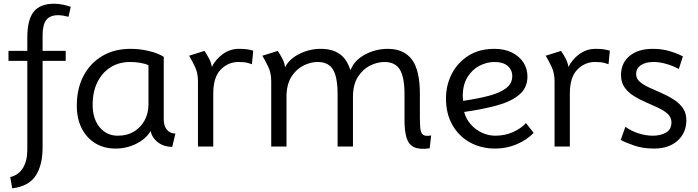

<svg xmlns="http://www.w3.org/2000/svg" viewBox="-20 -786 3744 1030"><path d="M45.5 224.5 35 164Q80 153 103.2 115Q126.5 77 126.5 17V-459.5H25.5V-513H126.5V-585Q126.5 -680 160.8 -723Q195 -766 270.5 -766Q311.5 -766 359.5 -749.5L347.5 -696Q333.5 -699.5 319.5 -702Q305.5 -704.5 292 -704.5Q248 -704.5 228.2 -678.8Q208.5 -653 208.5 -596.5V-513H332.5V-459.5H208.5V5.5Q208.5 99 171.8 156Q135 213 45.5 224.5Z M600 11Q537.5 11 490.8 -17.8Q444 -46.5 418 -98.2Q392 -150 392 -219Q392 -310.5 428 -379Q464 -447.5 528.8 -485.8Q593.5 -524 680 -524Q730.5 -524 779.5 -512.2Q828.5 -500.5 858.5 -481V-143Q858.5 -110 875.8 -89.8Q893 -69.5 921 -69.5L904 2Q860.5 2 828.5 -21.5Q796.5 -45 788 -83Q762.5 -40.5 711 -14.8Q659.5 11 600 11ZM612.5 -58Q662 -58 698.8 -80.2Q735.5 -102.5 756 -140.5Q776.5 -178.5 776.5 -226.5V-436Q761 -444 734 -448.8Q707 -453.5 678.5 -453.5Q618 -453.5 572.8 -424.8Q527.5 -396 502.2 -344.5Q477 -293 477 -224Q477 -149.5 514.2 -103.8Q551.5 -58 612.5 -58Z M1042 0V-349.5Q1042 -393 1027 -425.5Q1012 -458 994.5 -487L1077 -513Q1090.5 -492.5 1101.5 -471.8Q1112.5 -451 1116.5 -427Q1136.5 -467.5 1175.2 -495.8Q1214 -524 1261.5 -524Q1292.5 -524 1308.8 -521Q1325 -518 1338.5 -514L1331.5 -441.5Q1325 -444 1308 -448.8Q1291 -453.5 1259 -453.5Q1204.5 -453.5 1164.2 -412.8Q1124 -372 1124 -284V0Z M2285 9.5Q2230.5 17.5 2201.2 3.5Q2172 -10.5 2161 -46.8Q2150 -83 2150 -142V-281Q2150 -372 2125 -412.8Q2100 -453.5 2042 -453.5Q2004 -453.5 1965 -434Q1926 -414.5 1899.8 -373.2Q1873.5 -332 1873.5 -266V0H1791V-281Q1791 -372 1766.5 -412.8Q1742 -453.5 1684 -453.5Q1648 -453.5 1610.8 -435.8Q1573.5 -418 1547.2 -380.2Q1521 -342.5 1517 -282.5V0H1435V-349.5Q1435 -393 1420 -425.5Q1405 -458 1387.5 -487L1470 -513Q1483.5 -492.5 1494.8 -471.2Q1506 -450 1509.5 -425.5Q1532 -470 1586.2 -497Q1640.5 -524 1701.5 -524Q1762.5 -524 1802 -496.5Q1841.5 -469 1859.5 -409.5L1865.5 -421Q1879.5 -452 1909.5 -475Q1939.5 -498 1978.8 -511Q2018 -524 2059.5 -524Q2146.5 -524 2189.5 -466.8Q2232.5 -409.5 2232.5 -282.5V-160Q2232.5 -122 2234.8 -97.5Q2237 -73 2249.5 -63.2Q2262 -53.5 2293 -59.5Z M2637 11Q2561 11 2501.2 -22Q2441.5 -55 2407 -115.5Q2372.5 -176 2372.5 -258Q2372.5 -328.5 2403.2 -389Q2434 -449.5 2492.2 -486.8Q2550.5 -524 2632.5 -524Q2686.5 -524 2726.2 -504.2Q2766 -484.5 2787.8 -451Q2809.5 -417.5 2809.5 -375.5Q2809.5 -314.5 2765 -277.5Q2720.5 -240.5 2643.8 -219.8Q2567 -199 2470 -185.5Q2480 -147.5 2505.5 -118.8Q2531 -90 2565.5 -74Q2600 -58 2637 -58Q2689 -58 2732.8 -77.8Q2776.5 -97.5 2801.5 -126L2843 -73Q2805.5 -34.5 2751.2 -11.8Q2697 11 2637 11ZM2464 -245Q2541 -256 2600.5 -271.5Q2660 -287 2694 -312.2Q2728 -337.5 2728 -377.5Q2728 -411.5 2703.2 -432.5Q2678.5 -453.5 2633 -453.5Q2591.5 -453.5 2552.2 -433.2Q2513 -413 2487.8 -372.2Q2462.5 -331.5 2462.5 -269.5Q2462.5 -257 2464 -245Z M2955 0V-349.5Q2955 -393 2940 -425.5Q2925 -458 2907.5 -487L2990 -513Q3003.5 -492.5 3014.5 -471.8Q3025.5 -451 3029.5 -427Q3049.5 -467.5 3088.2 -495.8Q3127 -524 3174.5 -524Q3205.5 -524 3221.8 -521Q3238 -518 3251.5 -514L3244.5 -441.5Q3238 -444 3221 -448.8Q3204 -453.5 3172 -453.5Q3117.5 -453.5 3077.2 -412.8Q3037 -372 3037 -284V0Z M3488 11Q3430 11 3384 -4.5Q3338 -20 3310 -35.5L3335 -106Q3364 -84 3404.2 -71Q3444.5 -58 3482 -58Q3523.5 -58 3552.8 -74.8Q3582 -91.5 3582 -130Q3582 -156.5 3562.2 -174.8Q3542.5 -193 3511.5 -207.5Q3480.5 -222 3445.8 -237Q3411 -252 3380 -271.2Q3349 -290.5 3330 -318Q3311 -345.5 3311.5 -385.5Q3312.5 -449.5 3358.5 -486.8Q3404.5 -524 3481.5 -524Q3530.5 -524 3571.2 -512Q3612 -500 3643.5 -483.5L3621.5 -416Q3590 -433 3554.2 -443.2Q3518.5 -453.5 3486.5 -453.5Q3443 -453.5 3417.8 -436.2Q3392.5 -419 3392.5 -388Q3392.5 -364.5 3412.2 -347.5Q3432 -330.5 3463 -316.2Q3494 -302 3528.8 -287Q3563.5 -272 3594.2 -252.2Q3625 -232.5 3644 -205Q3663 -177.5 3662 -137.5Q3660.5 -71.5 3613.8 -30.2Q3567 11 3488 11Z"/></svg>

Font: Mooli
Style: Regular
Weight: 400
Designer: Vernon Adams
Foundry: Vernon Adams
Version: Version 1.000; ttfautohint (v1.8.4.7-5d5b);gftools[0.9.33]